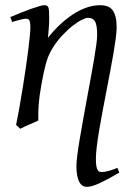

<svg xmlns="http://www.w3.org/2000/svg" viewBox="-20 -477 519 741"><path d="M440.4 189Q396 215.3 365 229.7Q334 244.1 315.4 244.1Q306.6 244.1 299.3 240Q292 235.8 286.6 226.3Q281.2 216.8 278.1 201.7Q274.9 186.5 274.9 164.1Q274.9 149.4 278.3 122.6Q281.7 95.7 287.4 61.5Q293 27.3 300.3 -12.5Q307.6 -52.2 314.9 -92.8Q322.3 -133.3 329.6 -172.4Q336.9 -211.4 342.5 -244.9Q348.1 -278.3 351.6 -303.7Q355 -329.1 355 -341.8Q355 -378.9 347.2 -393.6Q339.4 -408.2 317.9 -408.2Q311.5 -408.2 295.7 -400.4Q279.8 -392.6 259.8 -377Q239.7 -361.3 218 -337.9Q196.3 -314.5 178.2 -283.2Q164.6 -259.8 156 -227.1Q147.5 -194.3 139.2 -147Q131.3 -103.5 129.2 -72.3Q127 -41 127.9 -12.2Q121.6 -8.8 112.1 -4.6Q102.5 -0.5 92.5 3.9Q82.5 8.3 73.2 12.5Q64 16.6 58.1 20L42 4.9Q48.8 -27.3 55.4 -64.9Q62 -102.5 68.1 -140.4Q74.2 -178.2 79.6 -215.1Q85 -252 88.9 -283Q92.8 -314 95 -337.4Q97.2 -360.8 97.2 -372.1Q97.2 -383.3 95.9 -389.9Q94.7 -396.5 92.5 -399.7Q90.3 -402.8 86.9 -403.8Q83.5 -404.8 79.1 -404.8Q74.7 -404.8 66.2 -402.8Q57.6 -400.9 48.8 -398.4Q38.6 -395.5 26.9 -392.1L20 -411.1Q40.5 -419.9 61.3 -428.2Q82 -436.5 100.1 -442.9Q118.2 -449.2 131.6 -453.1Q145 -457 150.9 -457Q157.7 -457 161.6 -454.8Q165.5 -452.6 167.2 -446.8Q168.9 -440.9 169.4 -430.2Q169.9 -419.4 169.9 -401.9Q169.9 -396.5 169.4 -387.2Q168.9 -377.9 168.2 -367.4Q167.5 -356.9 166.5 -346.9Q165.5 -336.9 165 -331.1Q191.4 -364.3 218.3 -388.2Q245.1 -412.1 271 -427.5Q296.9 -442.9 321 -450Q345.2 -457 367.2 -457Q382.3 -457 394.3 -452.6Q406.2 -448.2 414.1 -438.2Q421.9 -428.2 426 -411.9Q430.2 -395.5 430.2 -372.1Q430.2 -355.5 426.8 -329.1Q423.3 -302.7 417.7 -269.8Q412.1 -236.8 404.8 -199Q397.5 -161.1 390.1 -122.3Q382.8 -83.5 375.5 -45.4Q368.2 -7.3 362.5 26.9Q356.9 61 353.5 88.9Q350.1 116.7 350.1 135.3Q350.1 152.8 351.8 163.1Q353.5 173.3 356.7 178.7Q359.9 184.1 363.8 185.5Q367.7 187 372.1 187Q383.3 187 397.9 183.1Q412.6 179.2 433.1 170.9Z"/></svg>

Font: Gentium Plus Am
Style: Italic
Weight: 400
Italic angle: -8°
Designer: J. Victor Gaultney, Annie Olsen, Iska Routamaa, Becca Hirsbrunner
Foundry: SIL International
Version: Version 5.000